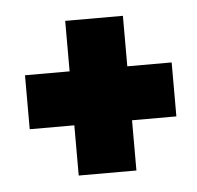

<svg xmlns="http://www.w3.org/2000/svg" viewBox="-34 -419 367 358"><g transform="rotate(-5 150.0 -240.0)"><path d="M100 -95.5H208V-189.5H291V-290.5H208V-385H100V-290.5H16.5V-189.5H100Z"/></g></svg>

Font: Anybody UltraCondensed Thin
Style: Bold
Weight: 700
Version: Version 1.111